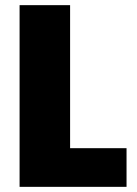

<svg xmlns="http://www.w3.org/2000/svg" viewBox="-20 -725 531 745"><path d="M56 -705V0H471V-150H252V-705Z"/></svg>

Font: SVN-Poppins ExtraBold
Style: Regular
Weight: 800
Designer: Ninad Kale (Devanagari), Jonny Pinhorn (Latin)
Foundry: Indian Type Foundry
Version: Version 3.002 2017; ttfautohint (v1.8.3)